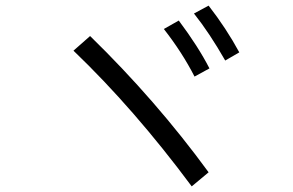

<svg xmlns="http://www.w3.org/2000/svg" viewBox="-20 -777 1040 682"><path d="M780 -562Q724 -660 669 -729L721 -757Q784 -676 830 -591ZM671 -505Q627 -591 562 -674L615 -704Q684 -612 724 -534ZM661 -115Q456 -391 241 -597L300 -649Q534 -421 721 -165Z"/></svg>

Font: PlemolJP35 Console
Style: Regular
Weight: 400
Version: v2.0.3; ttfautohint (v1.8.4.7-5d5b-dirty) -l 6 -r 45 -G 200 